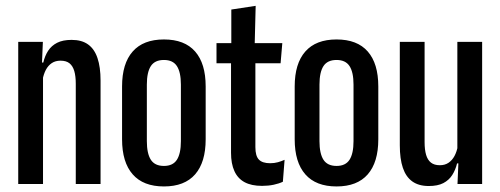

<svg xmlns="http://www.w3.org/2000/svg" viewBox="-20 -646 1756 674"><path d="M246 0V-352Q246 -378.5 240.8 -396.5Q235.5 -414.5 224 -423.8Q212.5 -433 192.5 -433Q174.5 -433 161.8 -424.5Q149 -416 141 -400.8Q133 -385.5 129.5 -366L111 -426.5H132Q137.5 -450 149 -467.8Q160.5 -485.5 180.5 -495.8Q200.5 -506 231.5 -506Q267 -506 289.2 -490Q311.5 -474 322.2 -442.2Q333 -410.5 333 -363V0ZM44 0V-499H130.5L127 -416.5L131 -413V0Z M555.5 8.5Q483 8.5 445.8 -34Q408.5 -76.5 408.5 -157V-342.5Q408.5 -423 445.8 -465.2Q483 -507.5 555.5 -507.5Q628 -507.5 665 -465.2Q702 -423 702 -342.5V-157Q702 -76.5 665 -34Q628 8.5 555.5 8.5ZM555.5 -63.5Q587 -63.5 601 -85.2Q615 -107 615 -150.5V-349Q615 -392.5 601 -414Q587 -435.5 555.5 -435.5Q523.5 -435.5 509.5 -414Q495.5 -392.5 495.5 -349V-150.5Q495.5 -107 509.5 -85.2Q523.5 -63.5 555.5 -63.5Z M900 6.5Q862.5 6.5 838.5 -6.5Q814.5 -19.5 802.8 -45.5Q791 -71.5 791 -109.5V-480H876.5V-129.5Q876.5 -98.5 888.8 -85.8Q901 -73 928.5 -73Q943 -73 955.5 -76.5Q968 -80 979 -85L973 -8Q959.5 -1.5 940.8 2.5Q922 6.5 900 6.5ZM740 -424V-494.5H971L965 -424ZM792 -487V-612.5L877.5 -625.5L874 -487Z M1161.5 8.5Q1089 8.5 1051.8 -34Q1014.5 -76.5 1014.5 -157V-342.5Q1014.5 -423 1051.8 -465.2Q1089 -507.5 1161.5 -507.5Q1234 -507.5 1271 -465.2Q1308 -423 1308 -342.5V-157Q1308 -76.5 1271 -34Q1234 8.5 1161.5 8.5ZM1161.5 -63.5Q1193 -63.5 1207 -85.2Q1221 -107 1221 -150.5V-349Q1221 -392.5 1207 -414Q1193 -435.5 1161.5 -435.5Q1129.5 -435.5 1115.5 -414Q1101.5 -392.5 1101.5 -349V-150.5Q1101.5 -107 1115.5 -85.2Q1129.5 -63.5 1161.5 -63.5Z M1470.5 -499V-147Q1470.5 -120.5 1475.8 -102.5Q1481 -84.5 1492.8 -75.2Q1504.5 -66 1524 -66Q1542 -66 1554.8 -74.8Q1567.5 -83.5 1575.5 -98.5Q1583.5 -113.5 1587 -133L1605.5 -72.5H1584.5Q1579 -49.5 1567.5 -31.5Q1556 -13.5 1536.2 -3.2Q1516.5 7 1485 7Q1450 7 1427.5 -9Q1405 -25 1394.2 -56.8Q1383.5 -88.5 1383.5 -136V-499ZM1672.5 -499V0H1586L1589.5 -82.5L1585.5 -86V-499Z"/></svg>

Font: Anek Tamil Condensed Medium
Style: Regular
Weight: 500
Width: 3
Designer: Aadarsh Rajan (Tamil), Yesha Goshar (Latin)
Foundry: Ek Type
Version: Version 1.003